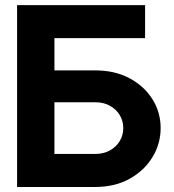

<svg xmlns="http://www.w3.org/2000/svg" viewBox="-20 -743 693 763"><path d="M556.6 -591.4V-722.7H196.3V-591.4ZM196.3 -131.2V-336.7H358.1Q391.9 -336.7 417.1 -322.6Q442.3 -308.5 456.1 -285.2Q469.9 -261.9 469.9 -234Q469.9 -206.2 456.1 -182.9Q442.3 -159.5 417.1 -145.4Q391.9 -131.2 358.1 -131.2ZM47.9 -722.7V0H358.1Q436.7 0 495.2 -32.6Q553.6 -65.2 586 -118.6Q618.4 -172 618.4 -234Q618.4 -296.5 586 -348.4Q553.6 -400.4 495.2 -431.8Q436.7 -463.3 358.1 -463.3H196.3V-722.7Z"/></svg>

Font: Giphurs SC
Style: Regular
Weight: 400
Version: Version 0.920